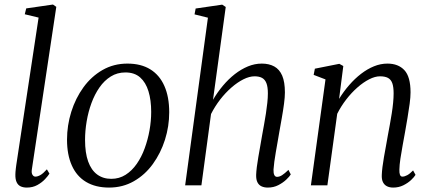

<svg xmlns="http://www.w3.org/2000/svg" viewBox="-20 -838 1945 868"><path d="M124 -72Q121.5 -56 126.8 -47.8Q132 -39.5 140 -39.5Q150 -39.5 162.5 -46.5Q175 -53.5 192 -72.5L203.5 -53Q197.5 -43 183.5 -28Q169.5 -13 148.8 -1.5Q128 10 101.5 10Q84.5 10 72.8 4.2Q61 -1.5 55 -14.8Q49 -28 49.5 -49.5Q49.5 -53.5 50 -60.5Q50.5 -67.5 51.5 -75.8Q52.5 -84 53.5 -91.5L154.5 -758.5L92 -773.5L98.5 -800L219.5 -817.5L234.5 -807Z M556 -550.5Q617.5 -550.5 659.5 -524.5Q701.5 -498.5 723.2 -449.2Q745 -400 745 -330.5Q745 -267 725.8 -206.2Q706.5 -145.5 671 -96.5Q635.5 -47.5 585.2 -18.8Q535 10 473 10Q412 10 369.2 -15.5Q326.5 -41 304.8 -89.8Q283 -138.5 283 -206.5Q283 -271 302.2 -332.5Q321.5 -394 357.2 -443.2Q393 -492.5 443.5 -521.5Q494 -550.5 556 -550.5ZM547 -510.5Q510 -510.5 480.8 -492.2Q451.5 -474 429.8 -442.8Q408 -411.5 393.5 -372Q379 -332.5 371.8 -289.5Q364.5 -246.5 364.5 -205.5Q364.5 -147 378.5 -108Q392.5 -69 419.2 -49.2Q446 -29.5 483 -29.5Q519 -29.5 547.8 -47.8Q576.5 -66 598.2 -97.2Q620 -128.5 634.2 -167.8Q648.5 -207 656 -249.2Q663.5 -291.5 663.5 -332Q663.5 -385.5 651.2 -425.5Q639 -465.5 613.5 -488Q588 -510.5 547 -510.5Z M1190.5 10Q1174 10 1162 4.2Q1150 -1.5 1143.8 -14Q1137.5 -26.5 1138 -47.5Q1138.5 -62 1141 -82.8Q1143.5 -103.5 1147.8 -127.8Q1152 -152 1156.5 -177.5Q1161 -203 1165 -226.5Q1169 -250 1173.8 -275Q1178.5 -300 1182.2 -325Q1186 -350 1188.5 -373.2Q1191 -396.5 1191 -416Q1191 -445 1184.5 -461.8Q1178 -478.5 1164.8 -485.8Q1151.5 -493 1131 -493Q1107.5 -493 1080.5 -479.5Q1053.5 -466 1026.2 -442.2Q999 -418.5 975.2 -387.8Q951.5 -357 934 -322.5L890.5 0H817L920 -758L859.5 -773L864.5 -799.5L984.5 -817L1000.5 -806.5L943 -387Q963 -421 988 -450.8Q1013 -480.5 1041.5 -502.8Q1070 -525 1100.8 -537.8Q1131.5 -550.5 1163.5 -550.5Q1196.5 -550.5 1220 -537.5Q1243.5 -524.5 1255.8 -496Q1268 -467.5 1268 -420Q1268 -399 1264 -368.8Q1260 -338.5 1254 -304.8Q1248 -271 1242.5 -240Q1239 -218.5 1234.8 -195.2Q1230.5 -172 1226.8 -149.5Q1223 -127 1220.2 -107Q1217.5 -87 1216.5 -71.5Q1216 -55.5 1220 -47Q1224 -38.5 1232.5 -38.5Q1243.5 -38.5 1255.2 -46Q1267 -53.5 1284 -70L1294.5 -49.5Q1289 -40 1274.2 -26Q1259.5 -12 1238.2 -1Q1217 10 1190.5 10Z M1513 -391Q1533.5 -424.5 1558.8 -453.5Q1584 -482.5 1612.2 -504.2Q1640.5 -526 1670.5 -538.2Q1700.5 -550.5 1731.5 -550.5Q1780.5 -550.5 1808.2 -520.8Q1836 -491 1836 -420.5Q1836 -399.5 1832 -369Q1828 -338.5 1822.2 -304.8Q1816.5 -271 1811 -240Q1806 -211.5 1800.2 -180.5Q1794.5 -149.5 1790.2 -121Q1786 -92.5 1785.5 -71.5Q1785 -56 1788.2 -47.8Q1791.5 -39.5 1799 -39.5Q1809 -39.5 1821 -46Q1833 -52.5 1847.5 -67.5L1858.5 -47.5Q1853 -38 1838.5 -24.2Q1824 -10.5 1803.2 -0.2Q1782.5 10 1757.5 10Q1741.5 10 1729.8 4.2Q1718 -1.5 1711.5 -14Q1705 -26.5 1706 -47.5Q1706.5 -62 1709 -82.8Q1711.5 -103.5 1715.8 -127.8Q1720 -152 1724.8 -177.5Q1729.5 -203 1733.5 -226.5Q1738 -250 1742.5 -275Q1747 -300 1751 -325Q1755 -350 1757.2 -373.2Q1759.5 -396.5 1759.5 -416Q1759.5 -445 1753.5 -461.8Q1747.5 -478.5 1734 -485.8Q1720.5 -493 1698 -493Q1675.5 -493 1649 -479.5Q1622.5 -466 1595.8 -442.5Q1569 -419 1545.2 -388.2Q1521.5 -357.5 1504.5 -323.5L1460 0H1385.5L1451.5 -479L1398 -499.5L1403.5 -527.5L1514 -549.5L1532 -539.5Z"/></svg>

Font: Merriweather 60pt Light
Style: Italic
Weight: 300
Italic angle: -7.8°
Version: Version 2.101